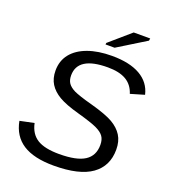

<svg xmlns="http://www.w3.org/2000/svg" viewBox="-155 -980 978 1104"><g transform="rotate(20 333.5 -428.5)"><path d="M300.8 9.8Q179.2 9.8 112.1 -33.4Q44.9 -76.7 28.3 -165L114.7 -183.1Q127.9 -120.1 173.3 -91.8Q218.8 -63.5 307.6 -63.5Q414.6 -63.5 463.9 -95.5Q513.2 -127.4 513.2 -193.4Q513.2 -226.1 499 -245.8Q484.9 -265.6 450.7 -281.7Q433.6 -289.6 404.3 -299.3Q375 -309.1 333 -320.8Q251 -343.3 208.5 -368.2Q167 -392.6 145.8 -426.5Q124.5 -460.4 124.5 -508.3Q124.5 -567.9 158.4 -610.4Q192.4 -652.8 254.9 -675.5Q317.4 -698.2 402.3 -698.2Q509.8 -698.2 574.7 -661.1Q639.6 -624 656.2 -552.7L571.8 -527.8Q555.7 -579.1 513.9 -603.5Q472.2 -627.9 401.9 -627.9Q310.1 -627.9 264.2 -599.1Q218.3 -570.3 218.3 -512.7Q218.3 -483.4 231 -465.1Q243.7 -446.8 272 -432.6Q286.1 -425.8 314.5 -416.3Q342.8 -406.7 385.3 -395.5Q433.1 -382.3 467.3 -369.6Q501.5 -356.9 522.5 -344.7Q564.5 -320.3 586.4 -285.4Q608.4 -250.5 608.4 -199.2Q608.4 -98.6 532.7 -44.4Q457 9.8 300.8 9.8ZM570.8 -853 398.9 -747.1H343.3L344.7 -756.8L472.2 -867.2H573.2Z"/></g></svg>

Font: Arimo
Style: Italic
Weight: 400
Italic angle: -12°
Designer: Steve Matteson
Foundry: Monotype Imaging Inc.
Version: Version 1.33